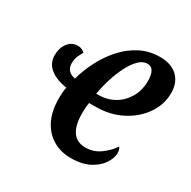

<svg xmlns="http://www.w3.org/2000/svg" viewBox="-130 -671 801 807"><g transform="rotate(30 270.5 -268.0)"><path d="M310 10Q264 10 226 -11.5Q188 -33 165.5 -76Q143 -119 143 -184Q143 -200 144 -212.5Q145 -225 148 -237Q120 -241 95 -251.5Q70 -262 53.5 -281.5Q37 -301 37 -332Q37 -366 55 -390Q73 -414 103 -414Q114 -414 122 -410Q130 -406 137 -400Q129 -387 122.5 -372.5Q116 -358 116 -337Q116 -297 160 -288Q173 -336 197 -382Q221 -428 254.5 -465Q288 -502 331 -524Q374 -546 426 -546Q480 -546 510.5 -517Q541 -488 541 -437Q541 -382 508.5 -334.5Q476 -287 420 -258Q364 -229 293 -229H263Q261 -219 260 -207Q259 -195 259 -177Q259 -120 279.5 -89.5Q300 -59 343 -59Q382 -59 414 -82.5Q446 -106 464 -134Q472 -123 472 -106Q472 -83 455 -56Q438 -29 402 -9.5Q366 10 310 10ZM279 -278Q322 -278 356 -297.5Q390 -317 410.5 -352Q431 -387 431 -433Q431 -495 393 -495Q372 -495 352.5 -476Q333 -457 316.5 -425Q300 -393 288 -355Q276 -317 269 -278Z"/></g></svg>

Font: Noto Serif ExtraCondensed SemiBold
Style: Italic
Weight: 600
Width: 2
Italic angle: -12°
Designer: Monotype Design Team
Foundry: Monotype Imaging Inc.
Version: Version 2.013